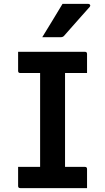

<svg xmlns="http://www.w3.org/2000/svg" viewBox="-20 -966 540 986"><path d="M427 0H84Q73 0 73 -11V-109H186V-591H84Q73 -591 73 -602V-700H416Q427 -700 427 -689V-591H314V-109H416Q427 -109 427 -98ZM301 -946H434Q440 -946 442.5 -941Q445 -936 441 -931Q422 -910 408 -894Q394 -878 380.5 -863Q367 -848 350 -828.5Q333 -809 308 -781Q302 -775 292 -775H197Q225 -820 249 -860Q273 -900 301 -946Z"/></svg>

Font: Recursive Sn Lnr St SmB
Style: Regular
Weight: 600
Version: Version 1.079;hotconv 1.0.112;makeotfexe 2.5.65598; ttfautoh